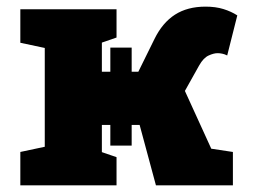

<svg xmlns="http://www.w3.org/2000/svg" viewBox="-20 -556 760 576"><path d="M41 0V-100.1L114.3 -115.7V-412.1L41 -427.7V-528.3H329.6V-443.4L285.6 -428.2V-340.8H395L443.4 -439Q467.3 -487.8 504.9 -512Q542.5 -536.1 596.7 -536.1Q627 -536.1 650.4 -528.8Q673.8 -521.5 691.9 -509.8L661.6 -389.6Q653.8 -393.6 646.5 -395Q639.2 -396.5 632.8 -396.5Q621.1 -396.5 605.7 -389.4Q590.3 -382.3 577.6 -359.9L534.7 -283.2L613.8 -109.9L678.7 -100.1V0H447.8L398.9 -181.2H285.6V-99.6L329.6 -84.5V0ZM311 -119.1V-413.1H375V-119.1Z"/></svg>

Font: Roboto Slab LO Black
Style: Regular
Weight: 900
Designer: Google
Version: Version 2.000